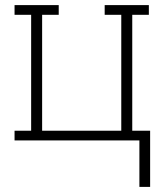

<svg xmlns="http://www.w3.org/2000/svg" viewBox="-20 -550 640 752"><path d="M568 182H526V0H37V-38H102V-492H37V-530H210V-492H145V-38H455V-492H390V-530H563V-492H498V-38H568Z"/></svg>

Font: Iosevka Curly Slab XLtEx
Style: Regular
Weight: 200
Width: 7
Monospace: yes
Designer: Belleve Invis
Foundry: Belleve Invis
Version: Version 11.1.0; ttfautohint (v1.8.3)